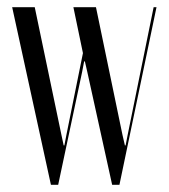

<svg xmlns="http://www.w3.org/2000/svg" viewBox="-20 -515 470 535"><path d="M13.9 -495H76.8L151.2 -138.9L157.4 -109.9H159.4L165.1 -139.5L211.1 -367L184.5 -495H247.4L321.2 -139.5L328 -109.9H330L335.8 -139.5L408.1 -495H416.1L312.8 0H292.5L223.2 -314.8L216.5 -344H214.5L208.8 -314.4L142.1 0H121.9Z"/></svg>

Font: Moniqa Black
Style: Regular
Weight: 900
Designer: Rajesh Rajput
Foundry: Rajesh Rajput
Version: Version 1.000